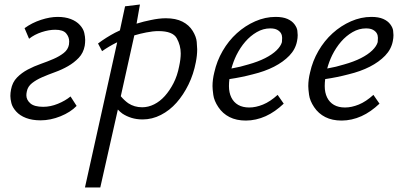

<svg xmlns="http://www.w3.org/2000/svg" viewBox="-20 -525 1778 852"><path d="M160 9Q123 9 95.5 -1.5Q68 -12 51.5 -30.5Q35 -49 30.5 -67.5Q26 -86 26 -99Q26 -113 29 -128Q35 -160 55.5 -181Q76 -202 103.5 -216.5Q131 -231 161 -241.5Q191 -252 217.5 -263.5Q244 -275 263 -290Q282 -305 286 -327Q287 -334 287 -341Q287 -361 273.5 -377Q260 -393 225 -393Q197 -393 165 -382.5Q133 -372 109 -353L89 -400Q122 -424 162 -437Q202 -450 236 -450Q269 -450 294 -440.5Q319 -431 334.5 -414Q350 -397 354 -379Q358 -361 358 -348Q358 -335 356 -322Q350 -290 329.5 -268.5Q309 -247 282 -231.5Q255 -216 224.5 -205Q194 -194 167.5 -182.5Q141 -171 122 -156Q103 -141 99 -119Q97 -110 97 -102Q97 -82 114.5 -66.5Q132 -51 172 -51Q204 -51 237 -64.5Q270 -78 293 -97L320 -55Q293 -27 248.5 -9Q204 9 160 9Z M357 307 500 -337Q498 -336 497 -336Q463 -319 433 -298L415 -332Q451 -359 491 -380Q501 -385 512 -390L535 -497L601 -505L586 -420Q618 -430 649 -436Q686 -444 716 -444Q760 -444 789.5 -429Q819 -414 835 -388Q851 -362 853 -339Q855 -316 855 -306Q855 -279 849 -249Q839 -196 816.5 -150Q794 -104 763.5 -69.5Q733 -35 694 -15Q655 5 613 5Q586 5 563.5 -2Q541 -9 523 -21Q512 -29 503 -39L425 307ZM629 -381Q603 -376 576 -368L516 -98Q531 -80 549 -67Q576 -49 611 -49Q638 -49 664 -62Q690 -75 711.5 -99Q733 -123 750 -156Q767 -189 775 -231Q782 -263 782 -288Q782 -323 764.5 -355Q747 -387 683 -387Q659 -387 629 -381Z M1071 10Q1029 10 998.5 -5.5Q968 -21 949 -49.5Q930 -78 926.5 -104Q923 -130 923 -143Q923 -172 931 -204Q942 -254 968 -299Q994 -344 1031 -377.5Q1068 -411 1112.5 -430.5Q1157 -450 1203 -450Q1235 -450 1255.5 -441Q1276 -432 1287 -417Q1298 -402 1299.5 -389Q1301 -376 1301 -369Q1301 -356 1298 -342Q1291 -306 1264 -278Q1237 -250 1196 -229Q1155 -208 1101 -195Q1052 -182 998 -174Q996 -158 996 -143Q996 -114 1006.5 -92.5Q1017 -71 1037 -59.5Q1057 -48 1086 -48Q1115 -48 1147 -61Q1179 -74 1212 -104L1239 -65Q1220 -47 1200 -33Q1180 -19 1159 -9.5Q1138 0 1115.5 5Q1093 10 1071 10ZM1029 -280Q1015 -251 1007 -221Q1047 -228 1082 -239Q1125 -251 1156.5 -267Q1188 -283 1207 -301.5Q1226 -320 1231 -338Q1232 -346 1232 -357Q1232 -368 1227 -377Q1222 -386 1210.5 -392.5Q1199 -399 1179 -399Q1148 -399 1119.5 -382.5Q1091 -366 1068.5 -340Q1046 -314 1029 -280Z M1496 10Q1454 10 1423.5 -5.5Q1393 -21 1374 -49.5Q1355 -78 1351.5 -104Q1348 -130 1348 -143Q1348 -172 1356 -204Q1367 -254 1393 -299Q1419 -344 1456 -377.5Q1493 -411 1537.5 -430.5Q1582 -450 1628 -450Q1660 -450 1680.5 -441Q1701 -432 1712 -417Q1723 -402 1724.5 -389Q1726 -376 1726 -369Q1726 -356 1723 -342Q1716 -306 1689 -278Q1662 -250 1621 -229Q1580 -208 1526 -195Q1477 -182 1423 -174Q1421 -158 1421 -143Q1421 -114 1431.5 -92.5Q1442 -71 1462 -59.5Q1482 -48 1511 -48Q1540 -48 1572 -61Q1604 -74 1637 -104L1664 -65Q1645 -47 1625 -33Q1605 -19 1584 -9.5Q1563 0 1540.5 5Q1518 10 1496 10ZM1454 -280Q1440 -251 1432 -221Q1472 -228 1507 -239Q1550 -251 1581.5 -267Q1613 -283 1632 -301.5Q1651 -320 1656 -338Q1657 -346 1657 -357Q1657 -368 1652 -377Q1647 -386 1635.5 -392.5Q1624 -399 1604 -399Q1573 -399 1544.5 -382.5Q1516 -366 1493.5 -340Q1471 -314 1454 -280Z"/></svg>

Font: Isabella Sans
Style: Italic
Weight: 400
Italic angle: -12°
Designer: Christian Thalmann (Catharsis Fonts), Cristiano Sobral
Foundry: The Isabella Sans Project Authors
Version: Version 2.026; ttfautohint (v1.8.4.7-5d5b-dirty)